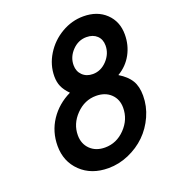

<svg xmlns="http://www.w3.org/2000/svg" viewBox="-139 -855 865 971"><g transform="rotate(-20 293.5 -369.5)"><path d="M74.2 -180.2Q74.2 -256.3 114.7 -317.4Q155.3 -378.4 225.1 -412.1Q200.2 -437.5 189.7 -461.4Q179.2 -485.4 179.2 -516.1Q179.2 -577.6 212.9 -632.3Q246.6 -687 302.2 -719.5Q357.9 -752 419.9 -752Q495.1 -752 541 -708Q586.9 -664.1 586.9 -594.2Q586.9 -537.1 560.8 -489Q534.7 -440.9 485.8 -412.1Q529.3 -385.7 548.6 -353.8Q567.9 -321.8 567.9 -272Q567.9 -215.3 544.2 -162.6Q520.5 -109.9 481.2 -71.5Q441.9 -33.2 388.7 -10Q335.4 13.2 278.8 13.2Q187.5 13.2 130.9 -41.3Q74.2 -95.7 74.2 -180.2ZM189 -195.8Q189 -149.4 219 -120.1Q249 -90.8 297.9 -90.8Q360.4 -90.8 406.2 -138.4Q452.1 -186 452.1 -249Q452.1 -294.9 422.1 -323.5Q392.1 -352.1 342.8 -352.1Q281.2 -352.1 235.1 -304.7Q189 -257.3 189 -195.8ZM367.2 -460.9Q410.6 -460.9 443.4 -495.8Q476.1 -530.8 476.1 -575.2Q476.1 -608.4 455.1 -628.2Q434.1 -647.9 398.9 -647.9Q355 -647.9 322.5 -614Q290 -580.1 290 -536.1Q290 -502.9 311.5 -481.9Q333 -460.9 367.2 -460.9Z"/></g></svg>

Font: Involve SemiBold Oblique
Style: Italic
Weight: 600
Italic angle: -10.5°
Designer: Stefan Peev
Foundry: Context Ltd.
Version: Version 1.001